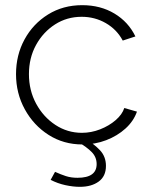

<svg xmlns="http://www.w3.org/2000/svg" viewBox="-20 -549 585 743"><path d="M299 10Q226 10 168 -27Q110 -64 76 -126Q42 -188 42 -262Q42 -336 75 -396.5Q108 -457 166 -493Q224 -529 298 -529Q369 -529 423 -496.5Q477 -464 504 -408L455 -392Q432 -435 389.5 -459.5Q347 -484 296 -484Q239 -484 193 -454.5Q147 -425 119.5 -375Q92 -325 92 -262Q92 -199 120 -147.5Q148 -96 194.5 -65.5Q241 -35 297 -35Q333 -35 367.5 -48.5Q402 -62 427.5 -84Q453 -106 461 -131L510 -117Q497 -80 465.5 -51.5Q434 -23 391 -6.5Q348 10 299 10ZM289 174Q263 174 233 167.5Q203 161 176 147L193 116Q215 126 235 132.5Q255 139 280 139Q354 139 354 86Q354 59 335 39.5Q316 20 281 0L306 -15Q344 8 367 32.5Q390 57 390 93Q390 133 362 153.5Q334 174 289 174Z"/></svg>

Font: Raleway Light
Style: Regular
Weight: 300
Designer: Matt McInerney, Pablo Impallari, Rodrigo Fuenzalida
Foundry: Matt McInerney, Pablo Impallari, Rodrigo Fuenzalida
Version: Version 4.026